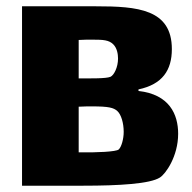

<svg xmlns="http://www.w3.org/2000/svg" viewBox="-20 -590 611 610"><path d="M420 -301V-306C496 -322 526 -367 526 -434C526 -561 417 -570 285 -570H50V0H244C360 0 457 -6 488 -26C506 -37 546 -93 546 -165C546 -227 518 -290 420 -301ZM340 -449C352 -437 355 -418 355 -404C355 -376 342 -351 331 -346C317 -340 266 -341 240 -341H230V-463C245 -464 259 -464 274 -464C308 -464 326 -463 340 -449ZM357 -115C349 -108 289 -105 230 -106V-251C247 -252 261 -252 272 -252C325 -252 341 -248 353 -237C365 -226 373 -199 373 -171C373 -149 366 -123 357 -115Z"/></svg>

Font: FilmFarsi Display
Style: Regular
Weight: 400
Designer: Borna Izadpanah
Foundry: Borna Izadpanah
Version: Version 1.000;PS 001.000;hotconv 1.0.88;makeotf.lib2.5.64775